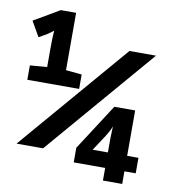

<svg xmlns="http://www.w3.org/2000/svg" viewBox="-81 -784 761 854"><g transform="rotate(10 300.0 -357.0)"><path d="M32 -383V-448L109 -454V-532Q109 -550 109.5 -574Q110 -598 112 -619Q104 -613 96.5 -607.5Q89 -602 83 -598L48 -578L9 -646L125 -714H194V-455L266 -448V-383ZM34 -95 457 -588H577L154 -95ZM441 0V-57H299V-123L434 -332H528V-127H579V-57H528V0ZM372 -127H441V-192Q441 -207 442 -219Q443 -231 443 -245Q438 -231 430.5 -218Q423 -205 418 -197Z"/></g></svg>

Font: Noto Sans Mono ExtraBold
Style: Regular
Weight: 800
Designer: Monotype Design Team
Foundry: Monotype Imaging Inc.
Version: Version 2.014